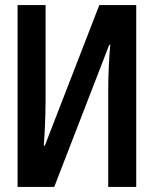

<svg xmlns="http://www.w3.org/2000/svg" viewBox="-20 -734 603 754"><path d="M49 0V-714H159V-338Q159 -311 158 -279Q157 -247 155.5 -216Q154 -185 152 -162H156L370 -714H515V0H405V-379Q405 -426 407.5 -476.5Q410 -527 413 -558H409L193 0Z"/></svg>

Font: Noto Sans Mono SemiCondensed SemiBold
Style: Regular
Weight: 600
Width: 4
Designer: Monotype Design Team
Foundry: Monotype Imaging Inc.
Version: Version 2.014; ttfautohint (v1.8.4.7-5d5b)